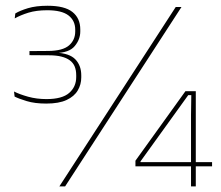

<svg xmlns="http://www.w3.org/2000/svg" viewBox="-20 -664 786 684"><path d="M144.5 -295Q104 -295 75.2 -303.8Q46.5 -312.5 32 -320L30 -338Q49.5 -328 80 -319.5Q110.5 -311 145.5 -311Q201.5 -311 226.5 -333Q251.5 -355 251.5 -389.5V-396Q251.5 -414 246 -427.2Q240.5 -440.5 228.5 -449.2Q216.5 -458 198.2 -462.5Q180 -467 154.5 -467L85 -467.5V-482L152.5 -482.5Q203.5 -483 225.8 -502.2Q248 -521.5 248 -552V-558Q248 -590.5 224 -609Q200 -627.5 148 -627.5Q109.5 -627.5 81.2 -618.8Q53 -610 32.5 -598.5L34.5 -616Q50.5 -626 79.5 -634.8Q108.5 -643.5 149.5 -643.5Q210.5 -643.5 238.2 -621.2Q266 -599 266 -559V-552Q266 -523.5 246.2 -499.8Q226.5 -476 177.5 -475H174.5L177.5 -476.5Q227.5 -474.5 248.5 -452.5Q269.5 -430.5 269.5 -395.5V-388Q269.5 -363 257 -341.8Q244.5 -320.5 217.2 -307.8Q190 -295 144.5 -295ZM212 0H191.5L606 -639H626.5ZM677.5 0H660.5V-254L661.5 -325H650.5L480.5 -89V-78L472.5 -86.5H735.5V-71.5H462.5V-91.5L640.5 -339H677.5Z"/></svg>

Font: Anek Kannada Thin
Style: Regular
Weight: 250
Version: Version 1.003